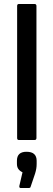

<svg xmlns="http://www.w3.org/2000/svg" viewBox="-20 -703 268 964"><path d="M75 0Q66 0 66 -10V-673Q66 -683 75 -683H153Q163 -683 163 -673V-10Q163 0 153 0ZM84 241Q76 241 77 231L93 162Q80 156 72.5 146Q65 136 65 119V104Q65 59 113 59Q139 59 151.5 70.5Q164 82 164 104V120Q164 133 162 144.5Q160 156 156 169L134 234Q133 241 124 241Z"/></svg>

Font: Sofia Sans Semi Condensed SemiBold
Style: Regular
Weight: 600
Designer: Botio Nikoltchev, Ani Petrova
Foundry: lettersoup
Version: Version 4.100